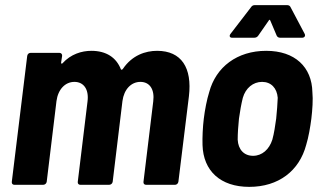

<svg xmlns="http://www.w3.org/2000/svg" viewBox="-20 -720 1248 748"><path d="M592 -522C547 -522 495 -505 459 -452C456 -448 453 -447 451 -450C433 -496 394 -522 336 -522C298 -522 256 -509 224 -474C221 -470 218 -472 218 -476L222 -502C223 -509 218 -514 212 -514H99C92 -514 87 -509 86 -502L26 -12C25 -5 29 0 36 0H148C155 0 161 -5 162 -12L200 -326C206 -372 234 -401 270 -401C306 -401 327 -372 321 -325L283 -12C282 -5 286 0 293 0H405C412 0 418 -5 419 -12L457 -326C463 -372 491 -401 527 -401C563 -401 583 -372 577 -325L539 -12C538 -5 542 0 549 0H662C668 0 674 -5 675 -12L716 -345C729 -456 687 -522 592 -522Z M884 -573H970C976 -573 982 -575 986 -581L1027 -640C1029 -644 1031 -644 1033 -640L1058 -581C1061 -575 1066 -573 1072 -573H1157C1166 -573 1171 -580 1167 -588L1112 -692C1110 -697 1105 -700 1099 -700H972C966 -700 961 -697 958 -692L878 -588C872 -580 875 -573 884 -573ZM951 8C1065 8 1146 -54 1173 -156C1182 -185 1189 -226 1193 -258C1197 -291 1200 -333 1197 -361C1195 -459 1129 -522 1017 -522C904 -522 821 -459 795 -361C786 -333 778 -291 774 -258C770 -226 768 -184 769 -155C772 -54 839 8 951 8ZM966 -113C930 -113 908 -138 906 -176C906 -200 908 -229 911 -258C915 -287 920 -315 926 -339C937 -377 966 -401 1001 -401C1036 -401 1059 -377 1062 -339C1061 -315 1059 -287 1056 -258C1052 -230 1048 -201 1041 -176C1029 -138 1001 -113 966 -113Z"/></svg>

Font: Barlow Semi Condensed
Style: Bold Italic
Weight: 700
Width: 4
Italic angle: -7°
Designer: Jeremy Tribby
Foundry: Tribby Type
Version: Version 1.422;hotconv 1.0.109;makeotfexe 2.5.65596